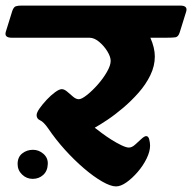

<svg xmlns="http://www.w3.org/2000/svg" viewBox="-76 -645 688 687"><path d="M95 -58Q94 -33 78.5 -19Q63 -5 41 -5Q19 -5 3 -20.5Q-13 -36 -13 -58Q-13 -83 3.5 -96Q20 -109 42 -109Q63 -109 79.5 -94.5Q96 -80 95 -58ZM-55 -532 -32 -606Q-27 -620 -19.5 -622.5Q-12 -625 0 -625H569Q597 -625 590 -603L567 -529Q562 -513 551.5 -511.5Q541 -510 518 -510H462Q470 -492 474 -475Q478 -458 478 -443Q478 -409 462 -376Q446 -343 420 -313.5Q394 -284 364.5 -259Q335 -234 308 -216Q281 -198 263 -188Q272 -181 288 -169Q304 -157 323 -145Q342 -133 359 -125Q376 -117 385 -117Q396 -117 407.5 -127.5Q419 -138 430 -148Q441 -158 447 -158Q455 -158 458 -146Q461 -134 461 -124Q461 -103 448.5 -77.5Q436 -52 416.5 -29.5Q397 -7 376.5 7.5Q356 22 339 22Q320 22 289.5 4.5Q259 -13 224.5 -42.5Q190 -72 156.5 -109Q123 -146 96 -186Q80 -209 67.5 -214.5Q55 -220 55 -233Q55 -242 65.5 -257Q76 -272 91 -288Q106 -304 121 -315Q136 -326 145 -326Q154 -326 164.5 -317Q175 -308 185.5 -299Q196 -290 206 -290Q216 -290 235 -305Q254 -320 273.5 -342Q293 -364 306.5 -387.5Q320 -411 320 -427Q320 -442 308 -461.5Q296 -481 278.5 -495.5Q261 -510 244 -510H-34Q-62 -510 -55 -532Z"/></svg>

Font: Alkatra
Style: Bold
Weight: 700
Designer: Suman Bhandary
Version: Version 1.100;gftools[0.9.22]